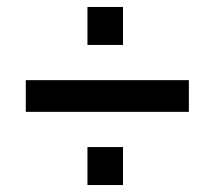

<svg xmlns="http://www.w3.org/2000/svg" viewBox="-20 -568 616 551"><path d="M54 -247V-338H522V-247ZM231 -37V-146H333V-37ZM231 -439V-548H333V-439Z"/></svg>

Font: Nunitoga
Style: Bold
Weight: 700
Designer: Vernon Adams
Foundry: Vernon Adams
Version: Version 1.0